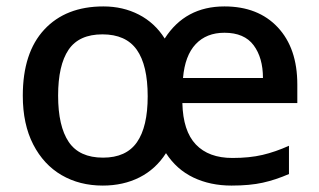

<svg xmlns="http://www.w3.org/2000/svg" viewBox="-20 -568 995 598"><path d="M679 -548Q784 -548 845 -483Q906 -418 906 -305V-247H548Q550 -160 590 -118Q630 -76 704 -76Q757 -76 797.5 -85.5Q838 -95 880 -114V-26Q839 -8 798.5 1Q758 10 701 10Q635 10 582.5 -15Q530 -40 497 -91Q465 -41 414.5 -15.5Q364 10 300 10Q228 10 172 -22.5Q116 -55 83.5 -118Q51 -181 51 -270Q51 -404 118 -476Q185 -548 302 -548Q363 -548 412.5 -522.5Q462 -497 493 -448Q557 -548 679 -548ZM679 -466Q623 -466 589.5 -430.5Q556 -395 550 -325H799Q799 -388 770 -427Q741 -466 679 -466ZM299 -461Q226 -461 193.5 -413Q161 -365 161 -270Q161 -175 194 -126Q227 -77 301 -77Q373 -77 406.5 -125Q440 -173 440 -268Q440 -365 406 -413Q372 -461 299 -461Z"/></svg>

Font: Noto Sans Myanmar Medium
Style: Regular
Weight: 500
Designer: Monotype Design Team
Foundry: Monotype Imaging Inc.
Version: Version 2.107; ttfautohint (v1.8.4.7-5d5b)